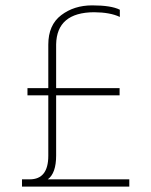

<svg xmlns="http://www.w3.org/2000/svg" viewBox="-20 -688 558 708"><path d="M456.8 0V-26.7H156.2Q187 -49.2 187 -114.4V-336.4H421V-363.1H187V-524.4Q189.3 -642 326.7 -642.9Q386.5 -642.5 421.9 -625.5V-652.1Q390.2 -668.2 319.9 -668.2Q253.2 -668.2 205.7 -632.1Q158.1 -596 158.1 -523.4V-363.1H81.3V-336.4H158.1V-113.5Q158.1 -26.7 89.6 -26.7H61.1V0Z"/></svg>

Font: Arad-FD-VF Thin
Style: Regular
Weight: 100
Designer: Mohammad Darvishi
Version: Version 1.010;September 21, 2024;FontCreator 15.0.0.2992 64-